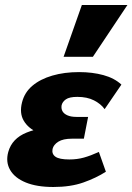

<svg xmlns="http://www.w3.org/2000/svg" viewBox="-20 -731 529 767"><path d="M193 16Q127 16 83 -2Q39 -20 20.5 -52Q2 -84 13 -124Q28 -178 86.5 -201.5Q145 -225 226 -225L219 -185Q170 -185 131.5 -201.5Q93 -218 75 -248.5Q57 -279 68 -322Q78 -362 109.5 -388.5Q141 -415 189 -429Q237 -443 296 -443Q349 -443 393 -431Q437 -419 465 -393L398 -295Q383 -316 355.5 -330Q328 -344 289 -344Q257 -344 243 -334Q229 -324 226 -310Q224 -296 230 -286Q236 -276 250 -270Q264 -264 285 -264H332L315 -177H268Q232 -177 213 -165Q194 -153 190 -136Q186 -116 201.5 -105Q217 -94 257 -94Q288 -94 315 -101.5Q342 -109 375 -124L403 -45Q364 -20 313 -2Q262 16 193 16ZM234 -504 307 -711H489L351 -504Z"/></svg>

Font: Ysabeau Black
Style: Italic
Weight: 900
Italic angle: -12°
Version: Version 2.000;gftools[0.9.27.dev2+g8671c4b]